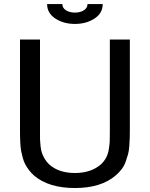

<svg xmlns="http://www.w3.org/2000/svg" viewBox="-20 -923 750 961"><path d="M494.1 -902.8Q494.1 -856.9 452.9 -830.1Q411.6 -803.2 355 -803.2Q298.3 -803.2 257.1 -830.1Q215.8 -856.9 215.8 -902.8H292Q292 -882.8 310.5 -871.3Q329.1 -859.9 355 -859.9Q380.9 -859.9 399.4 -871.3Q418 -882.8 418 -902.8ZM629.9 -276.9Q629.9 -248 629.4 -233.2Q628.9 -218.3 627.2 -192.6Q625.5 -167 620.8 -150.4Q616.2 -133.8 608.9 -113.3Q601.6 -92.8 588.9 -76.2Q576.2 -59.6 559.1 -44.9Q485.8 18.1 355 18.1Q224.1 18.1 150.9 -43.9Q136.2 -56.6 124.8 -72Q113.3 -87.4 106 -101.3Q98.6 -115.2 93.5 -134.8Q88.4 -154.3 85.7 -168Q83 -181.6 81.8 -204.3Q80.6 -227.1 80.3 -239.7Q80.1 -252.4 80.1 -276.9V-725.1H180.2V-258.8Q180.2 -235.4 180.4 -223.1Q180.7 -210.9 183.1 -190.4Q185.5 -169.9 190.2 -156.7Q194.8 -143.6 203.9 -127.9Q212.9 -112.3 226.1 -100.1Q273.9 -57.1 355 -57.1Q435.5 -57.1 484.9 -100.1Q501 -115.2 510.7 -133.1Q520.5 -150.9 524.4 -174.6Q528.3 -198.2 529.1 -213.9Q529.8 -229.5 529.8 -258.8V-725.1H629.9Z"/></svg>

Font: Aurulent Sans
Style: Regular
Weight: 400
Version: Version 2007.05.04